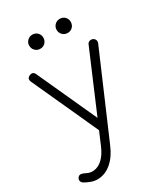

<svg xmlns="http://www.w3.org/2000/svg" viewBox="-257 -867 1063 1214"><g transform="rotate(-30 275.0 -260.5)"><path d="M91 239Q66 240 43 232Q20 224 -3 211Q-16 203 -18.5 190Q-21 177 -11 166Q-2 156 10.5 157.5Q23 159 36 166Q49 173 61 176.5Q73 180 89 179Q124 177 154.5 149.5Q185 122 207 71L462 -528Q467 -540 478.5 -544.5Q490 -549 502 -544Q514 -539 518.5 -528Q523 -517 518 -504L261 93Q233 160 188.5 198.5Q144 237 91 239ZM287 -13Q274 -7 264 -10Q254 -13 248 -26L29 -506Q23 -519 26 -529Q29 -539 42 -545Q55 -551 65 -548Q75 -545 81 -532L300 -52Q306 -39 303 -29Q300 -19 287 -13ZM185 -657Q163 -657 148 -672Q133 -687 133 -709Q133 -730 148 -745Q163 -760 185 -760Q207 -760 221.5 -745Q236 -730 236 -709Q236 -687 221.5 -672Q207 -657 185 -657ZM385 -657Q363 -657 348 -672Q333 -687 333 -709Q333 -730 348 -745Q363 -760 385 -760Q407 -760 421.5 -745Q436 -730 436 -709Q436 -687 421.5 -672Q407 -657 385 -657Z"/></g></svg>

Font: ComfortaaLight
Style: Regular
Weight: 300
Designer: Johan Aakerlund
Foundry: Johan Aakerlund
Version: Version 3.104; ttfautohint (v1.8.1.43-b0c9)